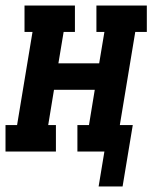

<svg xmlns="http://www.w3.org/2000/svg" viewBox="-39 -550 559 697"><path d="M319 127 340 0H242V-96H284L305 -224H157L136 -96H164V0H-19V-96H23L79 -434H50V-530H233V-434H192L173 -320H321L340 -434H311V-530H494V-434H452L396 -96H443L406 127Z"/></svg>

Font: Iosevka Curly Slab Oblique
Style: Bold
Weight: 700
Italic angle: -9°
Monospace: yes
Designer: Belleve Invis
Foundry: Belleve Invis
Version: Version 11.1.0; ttfautohint (v1.8.3)